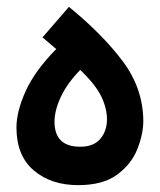

<svg xmlns="http://www.w3.org/2000/svg" viewBox="-20 -537 468 560"><path d="M398 -185Q397 -280 337.5 -359Q278 -438 181 -517L104 -428L144 -394Q82 -331 55 -271.5Q28 -212 28 -165Q28 -83 78.5 -40Q129 3 208 3Q280 3 321.5 -27.5Q363 -58 380.5 -102Q398 -146 398 -185ZM139 -182Q139 -215 157.5 -254.5Q176 -294 214 -333Q259 -290 275.5 -255.5Q292 -221 292 -189Q292 -155 272.5 -132Q253 -109 214 -109Q139 -109 139 -182Z"/></svg>

Font: Noto Sans Arabic UI SemiCondensed Semi
Style: Regular
Weight: 600
Width: 4
Designer: Nadine Chahine - Monotype Design Team
Foundry: Monotype Imaging Inc.
Version: Version 1.900